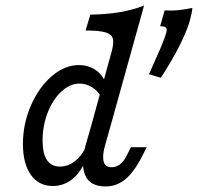

<svg xmlns="http://www.w3.org/2000/svg" viewBox="-20 -661 715 694"><path d="M62.9 -141.1Q62.9 -212.9 91.5 -279Q120.2 -345.2 166.9 -385.5Q213.7 -425.8 265.3 -425.8Q300 -425.8 326.6 -407.3Q353.2 -388.7 362.1 -358.1L345.2 -311.3Q332.3 -333.9 311.7 -346.4Q291.1 -358.9 267.7 -358.9Q233.1 -358.9 202 -330.2Q171 -301.6 152.4 -254Q133.9 -206.5 133.9 -153.2Q133.9 -106.5 149.6 -82.7Q165.3 -58.9 196.8 -58.9Q226.6 -58.9 252.4 -79.8Q278.2 -100.8 296 -139.5L293.5 -92.7Q275.8 -42.7 244 -15.7Q212.1 11.3 171 11.3Q120.2 11.3 91.5 -29Q62.9 -69.4 62.9 -141.1ZM289.5 -550.8 306.5 -608.1Q364.5 -608.9 412.5 -616.9Q460.5 -625 500.8 -641.1L379.8 -206.5H309.7L383.9 -475.8Q391.9 -505.6 387.9 -521.4Q383.9 -537.1 361.3 -544Q338.7 -550.8 289.5 -550.8ZM383.1 -56.5Q400 -56.5 414.1 -67.3Q428.2 -78.2 438.7 -100L453.2 -129H510.5L492.7 -94.4Q463.7 -37.9 432.3 -12.5Q400.8 12.9 362.1 12.9Q304 12.9 287.5 -28.6Q271 -70.2 289.5 -136.3L309.7 -206.5H379.8L358.9 -132.3Q349.2 -96.8 354.8 -76.6Q360.5 -56.5 383.1 -56.5ZM580.6 -541.9Q584.7 -555.6 580.2 -560.9Q575.8 -566.1 558.9 -566.1L575 -623.4Q600.8 -621.8 623.8 -624.2Q646.8 -626.6 675 -632.3Q675.8 -628.2 672.6 -613.3Q669.4 -598.4 665.3 -583.1Q655.6 -550 630.6 -499.2Q605.6 -448.4 561.3 -379.8L518.5 -392.7Q544.4 -450 560.1 -486.7Q575.8 -523.4 580.6 -541.9Z"/></svg>

Font: Playfair Micro SmCond SmLight
Style: Italic
Weight: 360
Width: 4
Italic angle: -15.6°
Designer: Claus Eggers Sørensen
Foundry: Claus Eggers Sørensen
Version: Version 2.203;Glyphs 3.3 (3326)